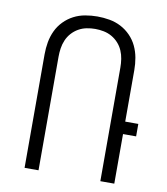

<svg xmlns="http://www.w3.org/2000/svg" viewBox="-83 -812 766 881"><g transform="rotate(10 300.0 -371.0)"><path d="M91 0V-529Q91 -558 96 -586Q101 -614 113 -639.5Q125 -665 145 -685.5Q165 -706 190 -719Q215 -732 243.5 -737Q272 -742 300 -742Q328 -742 356.5 -737Q385 -732 410 -719Q435 -706 455 -685.5Q475 -665 487 -639.5Q499 -614 504 -586Q509 -558 509 -529V-289H570V-231H509V0H444V-529Q444 -549 441 -569Q438 -589 430 -607.5Q422 -626 408.5 -641Q395 -656 377.5 -666Q360 -676 340 -680Q320 -684 300 -684Q280 -684 260 -680Q240 -676 222.5 -666Q205 -656 191.5 -641Q178 -626 170 -607.5Q162 -589 159 -569Q156 -549 156 -529V0Z"/></g></svg>

Font: Iosevka Light Extended
Style: Regular
Weight: 300
Width: 7
Monospace: yes
Designer: Belleve Invis
Foundry: Belleve Invis
Version: Version 32.5.0; ttfautohint (v1.8.4)